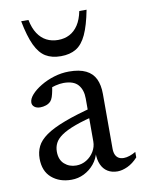

<svg xmlns="http://www.w3.org/2000/svg" viewBox="-79 -726 593 792"><g transform="rotate(-10 217.5 -330.0)"><path d="M301 -271.5 309 -236.5Q250 -223 212.5 -209.2Q175 -195.5 154 -181Q133 -166.5 124.8 -150.2Q116.5 -134 116.5 -114.5Q116.5 -80.5 136.8 -62.5Q157 -44.5 186 -44.5Q209.5 -44.5 229 -56.5Q248.5 -68.5 260.2 -88Q272 -107.5 272 -130V-310Q272 -346 253.5 -367.5Q235 -389 192.5 -389Q177.5 -389 158 -384.2Q138.5 -379.5 120 -370L145.5 -393Q144 -379 141.2 -365Q138.5 -351 134.8 -340Q131 -329 125.5 -323Q117.5 -314.5 105.5 -310.5Q93.5 -306.5 81.5 -306.5Q66 -306.5 57 -313.8Q48 -321 48 -332Q48 -347.5 63.2 -364.8Q78.5 -382 103.8 -397.2Q129 -412.5 160 -422Q191 -431.5 223 -431.5Q266.5 -431.5 293.5 -418.2Q320.5 -405 332.8 -379.2Q345 -353.5 345 -316V-87.5Q345 -72 349.5 -61.8Q354 -51.5 362.8 -46.2Q371.5 -41 384.5 -41Q396 -41 409.2 -45.5Q422.5 -50 435 -57.5V-34.5Q414.5 -12 391.8 -1.5Q369 9 349.5 9Q325.5 9 308.2 -1.8Q291 -12.5 282 -32.8Q273 -53 273 -80.5L276 -85.5Q269.5 -57.5 251.8 -36Q234 -14.5 209.2 -2.2Q184.5 10 156.5 10Q106.5 10 74 -18Q41.5 -46 41.5 -98.5Q41.5 -126.5 52.8 -149.5Q64 -172.5 92.5 -192.8Q121 -213 171.8 -232.2Q222.5 -251.5 301 -271.5ZM202 -567.5Q229 -567.5 250.2 -578.5Q271.5 -589.5 286.5 -612.2Q301.5 -635 308.5 -670H339Q326.5 -605.5 309.2 -568.2Q292 -531 266 -515.2Q240 -499.5 202 -499.5Q164 -499.5 138.2 -515.2Q112.5 -531 95 -568.2Q77.5 -605.5 65 -670H95.5Q102.5 -635 117.5 -612.2Q132.5 -589.5 154 -578.5Q175.5 -567.5 202 -567.5Z"/></g></svg>

Font: Newsreader Text
Style: Regular
Weight: 400
Designer: Hugues Gentile
Foundry: Production Type
Version: Version 1.001